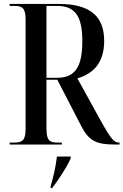

<svg xmlns="http://www.w3.org/2000/svg" viewBox="-20 -734 627 975"><path d="M29 0H294V-10H271C229 -10 216 -24 216 -81V-329H271L393 -93C432 -18 469 0 566 0H587V-10H584C561 -10 546 -23 491 -122L373 -336C454 -360 509 -415 509 -526C509 -646 444 -714 279 -714H29V-704H53C96 -704 110 -690 110 -633V-81C110 -24 96 -10 53 -10H29ZM270 -339H216V-704H270C363 -704 398 -650 398 -525C398 -395 362 -339 270 -339ZM237 212V221H245C277 178 317 120 339 70V61H269C263 113 252 161 237 212Z"/></svg>

Font: Noto Serif Display Condensed Medium
Style: Regular
Weight: 500
Width: 3
Designer: Monotype Design Team
Foundry: Monotype Imaging Inc.
Version: Version 2.009